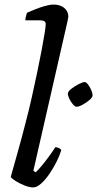

<svg xmlns="http://www.w3.org/2000/svg" viewBox="-20 -820 425 840"><path d="M125 0Q109 0 87.5 -8.5Q66 -17 48.5 -28Q31 -39 27 -46Q30 -56 37 -81.5Q44 -107 54 -142Q64 -177 74.5 -216Q85 -255 94 -291Q107 -340 119 -394Q131 -448 142 -500Q153 -552 161.5 -597Q170 -642 175 -673Q180 -704 180 -714Q180 -724 173.5 -727.5Q167 -731 156 -731H91Q91 -739 93.5 -749Q96 -759 98 -764Q113 -771 134.5 -779.5Q156 -788 177.5 -794Q199 -800 215 -800Q244 -800 261.5 -785Q279 -770 279 -747Q279 -745 275 -725.5Q271 -706 266 -686L126 -73L136 -66Q148 -77 164 -96.5Q180 -116 196 -138Q212 -160 222 -176Q230 -176 238 -172Q246 -168 248 -163Q242 -142 228.5 -114.5Q215 -87 197 -60.5Q179 -34 160 -17Q141 0 125 0ZM315 -353Q308 -353 299 -363.5Q290 -374 283.5 -387.5Q277 -401 277 -410Q277 -420 292 -431.5Q307 -443 324.5 -452Q342 -461 350 -461Q357 -461 365 -450.5Q373 -440 379 -426.5Q385 -413 385 -403Q385 -394 371.5 -382.5Q358 -371 341.5 -362Q325 -353 315 -353Z"/></svg>

Font: Texturina Medium
Style: Italic
Weight: 500
Italic angle: -11°
Designer: Guillermo Torres Carreño
Foundry: Omnibus-Type
Version: Version 1.002